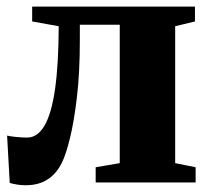

<svg xmlns="http://www.w3.org/2000/svg" viewBox="-20 -553 636 582"><path d="M58.5 8.5Q42 8.5 30 6.2Q18 4 9.5 1.5L1.5 -142Q11.5 -139.5 29.2 -137.8Q47 -136 62.5 -136Q93.5 -136 114.8 -172Q136 -208 146.8 -282.5Q157.5 -357 158 -473.5L77.5 -488V-533H571V-488L511 -473.5V-58.5L573 -46V0H270V-46L343 -58.5V-478H222V-431Q222 -333 213.2 -258.8Q204.5 -184.5 192.2 -134.8Q180 -85 168 -60.5Q151 -26 123.8 -8.8Q96.5 8.5 58.5 8.5Z"/></svg>

Font: Merriweather 72pt Black
Style: Regular
Weight: 900
Version: Version 2.100